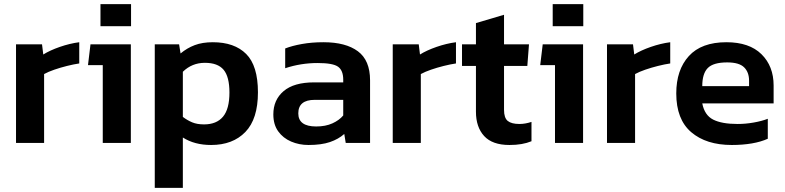

<svg xmlns="http://www.w3.org/2000/svg" viewBox="-20 -687 3776 923"><path d="M57 0V-474H182L188 -425Q220 -445 267.5 -461.5Q315 -478 361 -484V-382Q334 -378 302 -370Q270 -362 241 -352Q212 -342 192 -331V0Z M463 -561V-667H610V-561ZM474 0V-374H403L415 -474H609V0Z M724 216V-474H841L848 -430Q879 -456 916 -470Q953 -484 1003 -484Q1107 -484 1163.5 -427.5Q1220 -371 1220 -243Q1220 -115 1159.5 -52.5Q1099 10 995 10Q915 10 859 -26V216ZM961 -89Q1021 -89 1052 -126Q1083 -163 1083 -242Q1083 -318 1055 -351.5Q1027 -385 965 -385Q903 -385 859 -342V-125Q880 -109 903.5 -99Q927 -89 961 -89Z M1463 10Q1418 10 1379.5 -6.5Q1341 -23 1317.5 -55.5Q1294 -88 1294 -137Q1294 -207 1343.5 -249Q1393 -291 1490 -291H1630V-304Q1630 -348 1605.5 -366Q1581 -384 1507 -384Q1426 -384 1351 -359V-454Q1384 -467 1431.5 -475.5Q1479 -484 1535 -484Q1642 -484 1700.5 -440.5Q1759 -397 1759 -301V0H1642L1635 -43Q1607 -18 1566 -4Q1525 10 1463 10ZM1500 -79Q1545 -79 1578 -94Q1611 -109 1630 -132V-207H1493Q1414 -207 1414 -142Q1414 -79 1500 -79Z M1868 0V-474H1993L1999 -425Q2031 -445 2078.5 -461.5Q2126 -478 2172 -484V-382Q2145 -378 2113 -370Q2081 -362 2052 -352Q2023 -342 2003 -331V0Z M2429 10Q2347 10 2307.5 -33Q2268 -76 2268 -150V-370H2201V-474H2268V-576L2403 -616V-474H2523L2515 -370H2403V-159Q2403 -120 2421 -105.5Q2439 -91 2477 -91Q2505 -91 2535 -101V-8Q2513 1 2487 5.5Q2461 10 2429 10Z M2637 -561V-667H2784V-561ZM2648 0V-374H2577L2589 -474H2783V0Z M2898 0V-474H3023L3029 -425Q3061 -445 3108.5 -461.5Q3156 -478 3202 -484V-382Q3175 -378 3143 -370Q3111 -362 3082 -352Q3053 -342 3033 -331V0Z M3498 10Q3375 10 3303 -51.5Q3231 -113 3231 -238Q3231 -351 3291.5 -417.5Q3352 -484 3472 -484Q3582 -484 3640.5 -426.5Q3699 -369 3699 -276V-190H3356Q3367 -133 3408.5 -112Q3450 -91 3526 -91Q3564 -91 3603.5 -98Q3643 -105 3671 -116V-20Q3638 -5 3594 2.5Q3550 10 3498 10ZM3356 -273H3581V-299Q3581 -340 3557 -363.5Q3533 -387 3476 -387Q3409 -387 3382.5 -360Q3356 -333 3356 -273Z"/></svg>

Font: Kanit Medium
Style: Regular
Weight: 500
Designer: Katatrad Team
Foundry: CadsonDemak
Version: Version 2.000; ttfautohint (v1.8.3)